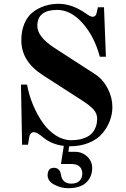

<svg xmlns="http://www.w3.org/2000/svg" viewBox="-20 -750 660 1008"><path d="M230 170Q230 152 238 141.5Q246 131 263 131Q276 131 284 137Q292 143 295 149.5Q298 156 300 168Q308 214 354 214Q382 214 397 200Q412 186 412 161Q412 138 398 124.5Q384 111 354 111H300L315 16Q252 8 210 -26Q188 -44 177.5 -50Q167 -56 158 -56Q136 -56 132 -22L127 10H96L90 -306H122Q132 -250 154 -198Q176 -146 205 -105Q234 -64 273 -39Q312 -14 353 -14Q388 -14 413.5 -22Q439 -30 453.5 -42Q468 -54 476.5 -70Q485 -86 487.5 -100Q490 -114 490 -128Q490 -154 471 -175Q452 -196 418 -218L204 -356Q92 -428 92 -538Q92 -588 108 -626Q124 -664 152.5 -686Q181 -708 215 -719Q249 -730 288 -730Q358 -730 430 -680Q454 -662 466 -662Q484 -662 488 -685L494 -712H526L536 -452H504Q476 -558 414 -628Q352 -698 280 -698Q176 -698 176 -614Q176 -557 265 -499L480 -360Q521 -333 545.5 -285.5Q570 -238 570 -188Q570 -150 556 -114Q542 -78 516 -48Q490 -18 446 0Q402 18 347 18H343L339 47H373Q412 47 438 72Q464 97 464 132Q464 178 433 208Q402 238 338 238Q300 238 265 219.5Q230 201 230 170Z"/></svg>

Font: Old Standard TT
Style: Bold
Weight: 700
Designer: Alexey Kryukov <alexios@thessalonica.org.ru>
Version: Version 2.2